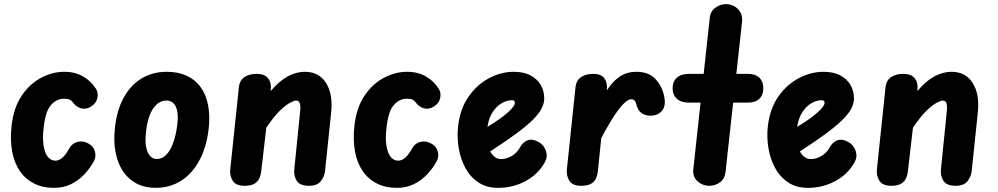

<svg xmlns="http://www.w3.org/2000/svg" viewBox="-20 -898 4822 928"><path d="M241.5 10Q186.5 10 144.8 -11Q103 -32 76 -71.2Q49 -110.5 38.8 -165.8Q28.5 -221 36 -290Q45.5 -376.5 84.2 -434.5Q123 -492.5 178.2 -521.8Q233.5 -551 291 -551Q343 -551 382 -528.2Q421 -505.5 443.5 -469Q456 -450.5 450.5 -424.2Q445 -398 418.5 -382Q394 -367.5 370.2 -375Q346.5 -382.5 332.5 -403Q327 -411 317.8 -416Q308.5 -421 290 -421Q253 -421 226 -389.8Q199 -358.5 191 -279.5Q186.5 -243.5 188.5 -214.5Q190.5 -185.5 198 -164.5Q205.5 -143.5 218.2 -132.5Q231 -121.5 248 -121.5Q265 -121.5 281.8 -136Q298.5 -150.5 316 -182.5Q328.5 -205 354.5 -212Q380.5 -219 407 -204.5Q431.5 -192 438.8 -166Q446 -140 433 -117.5Q415 -84.5 387.5 -55.2Q360 -26 323.5 -8Q287 10 241.5 10Z M732.5 10Q680.5 10 640.8 -10.5Q601 -31 575.2 -69Q549.5 -107 539 -159.8Q528.5 -212.5 535 -277Q544 -363.5 577.2 -424.8Q610.5 -486 663.8 -518.5Q717 -551 786 -551Q840 -551 881 -532.5Q922 -514 948.2 -479Q974.5 -444 985 -393.5Q995.5 -343 989 -278.5Q982 -213.5 961.2 -160.5Q940.5 -107.5 907.2 -69.2Q874 -31 830 -10.5Q786 10 732.5 10ZM686 -262.5Q682 -234 683.5 -209.8Q685 -185.5 691.8 -167.5Q698.5 -149.5 710.2 -139.5Q722 -129.5 738 -129.5Q764 -129.5 784 -150.2Q804 -171 817.2 -208Q830.5 -245 836.5 -292.5Q840.5 -321.5 838.8 -343.8Q837 -366 830.2 -381.2Q823.5 -396.5 812 -404.2Q800.5 -412 784.5 -412Q746.5 -412 720.2 -373.5Q694 -335 686 -262.5Z M1161.5 0Q1120.5 0 1105 -24.2Q1089.5 -48.5 1093 -80.5L1134.5 -476Q1138 -509 1161 -525Q1184 -541 1220.5 -541Q1257.5 -541 1274.8 -520.8Q1292 -500.5 1289 -468L1288 -457.5Q1329.5 -506.5 1370.8 -528.8Q1412 -551 1453 -551Q1521.5 -551 1555.8 -497Q1590 -443 1580.5 -353.5L1551 -71.5Q1548.5 -46 1531.2 -23Q1514 0 1474 0Q1429.5 0 1414.2 -24.2Q1399 -48.5 1402.5 -80.5L1431 -363Q1433.5 -386.5 1429 -399.2Q1424.5 -412 1411.5 -412Q1402 -412 1381.2 -401Q1360.5 -390 1331.5 -361.8Q1302.5 -333.5 1267 -280.5L1242.5 -69Q1241 -53.5 1234.2 -37.5Q1227.5 -21.5 1210.8 -10.8Q1194 0 1161.5 0Z M1898.5 10Q1843.5 10 1801.8 -11Q1760 -32 1733 -71.2Q1706 -110.5 1695.8 -165.8Q1685.5 -221 1693 -290Q1702.5 -376.5 1741.2 -434.5Q1780 -492.5 1835.2 -521.8Q1890.5 -551 1948 -551Q2000 -551 2039 -528.2Q2078 -505.5 2100.5 -469Q2113 -450.5 2107.5 -424.2Q2102 -398 2075.5 -382Q2051 -367.5 2027.2 -375Q2003.5 -382.5 1989.5 -403Q1984 -411 1974.8 -416Q1965.5 -421 1947 -421Q1910 -421 1883 -389.8Q1856 -358.5 1848 -279.5Q1843.5 -243.5 1845.5 -214.5Q1847.5 -185.5 1855 -164.5Q1862.5 -143.5 1875.2 -132.5Q1888 -121.5 1905 -121.5Q1922 -121.5 1938.8 -136Q1955.5 -150.5 1973 -182.5Q1985.5 -205 2011.5 -212Q2037.5 -219 2064 -204.5Q2088.5 -192 2095.8 -166Q2103 -140 2090 -117.5Q2072 -84.5 2044.5 -55.2Q2017 -26 1980.5 -8Q1944 10 1898.5 10Z M2388 10Q2331.5 10 2292 -16.5Q2252.5 -43 2229 -86.8Q2205.5 -130.5 2197 -182.8Q2188.5 -235 2194 -286Q2203.5 -372 2244.8 -431Q2286 -490 2344.5 -520.5Q2403 -551 2463.5 -551Q2511 -551 2543.8 -533.8Q2576.5 -516.5 2593.5 -487.5Q2610.5 -458.5 2610.5 -422.5Q2610.5 -398 2597.5 -373Q2584.5 -348 2554.8 -318.5Q2525 -289 2474.5 -251.8Q2424 -214.5 2349 -166Q2355 -155.5 2362.5 -147.2Q2370 -139 2379.8 -134Q2389.5 -129 2401 -129Q2428.5 -129 2454 -144.5Q2479.5 -160 2493 -185Q2507 -211.5 2530.5 -220Q2554 -228.5 2584.5 -211Q2609.5 -196.5 2618.8 -168.5Q2628 -140.5 2614 -115Q2582 -56.5 2521 -23.2Q2460 10 2388 10ZM2336 -285Q2368 -304 2392.5 -321.5Q2417 -339 2434 -354Q2451 -369 2459.8 -381Q2468.5 -393 2468.5 -400.5Q2468.5 -406 2465.8 -409.8Q2463 -413.5 2453 -413.5Q2430.5 -413.5 2406 -399.8Q2381.5 -386 2362.5 -358.2Q2343.5 -330.5 2336.5 -288Z M2788.5 0Q2747.5 0 2732 -24.2Q2716.5 -48.5 2720 -80.5L2761.5 -476Q2765 -509 2788 -525Q2811 -541 2847.5 -541Q2884.5 -541 2900.2 -520.5Q2916 -500 2913.5 -467L2913 -461Q2942 -506 2976.5 -528.5Q3011 -551 3055.5 -551Q3115 -551 3147 -517Q3179 -483 3189.5 -435.5Q3198 -399 3188 -376Q3178 -353 3151.5 -343Q3120.5 -333.5 3092.8 -344.8Q3065 -356 3055.5 -394Q3052 -408 3045.8 -413.2Q3039.5 -418.5 3030.5 -418.5Q3018 -418.5 2998.8 -401.2Q2979.5 -384 2951.8 -343Q2924 -302 2886 -230L2869.5 -69Q2868 -53.5 2861.5 -37.5Q2855 -21.5 2838.2 -10.8Q2821.5 0 2788.5 0Z M3408 0Q3376 0 3351.8 -21.5Q3327.5 -43 3331 -79.5L3366 -402H3309Q3272 -402 3251.5 -420.5Q3231 -439 3231 -471Q3231 -504 3251.5 -522.5Q3272 -541 3309 -541H3381L3410.5 -811.5Q3413.5 -844 3438 -861Q3462.5 -878 3488.5 -878Q3522.5 -878 3546.5 -854.5Q3570.5 -831 3566.5 -792L3539 -541H3595Q3630.5 -541 3650 -522.5Q3669.5 -504 3669.5 -471Q3669.5 -439 3650 -420.5Q3630.5 -402 3595 -402H3523.5L3487 -69Q3483.5 -35 3460.8 -17.5Q3438 0 3408 0Z M3885 10Q3828.5 10 3789 -16.5Q3749.5 -43 3726 -86.8Q3702.5 -130.5 3694 -182.8Q3685.5 -235 3691 -286Q3700.5 -372 3741.8 -431Q3783 -490 3841.5 -520.5Q3900 -551 3960.5 -551Q4008 -551 4040.8 -533.8Q4073.5 -516.5 4090.5 -487.5Q4107.5 -458.5 4107.5 -422.5Q4107.5 -398 4094.5 -373Q4081.5 -348 4051.8 -318.5Q4022 -289 3971.5 -251.8Q3921 -214.5 3846 -166Q3852 -155.5 3859.5 -147.2Q3867 -139 3876.8 -134Q3886.5 -129 3898 -129Q3925.5 -129 3951 -144.5Q3976.5 -160 3990 -185Q4004 -211.5 4027.5 -220Q4051 -228.5 4081.5 -211Q4106.5 -196.5 4115.8 -168.5Q4125 -140.5 4111 -115Q4079 -56.5 4018 -23.2Q3957 10 3885 10ZM3833 -285Q3865 -304 3889.5 -321.5Q3914 -339 3931 -354Q3948 -369 3956.8 -381Q3965.5 -393 3965.5 -400.5Q3965.5 -406 3962.8 -409.8Q3960 -413.5 3950 -413.5Q3927.5 -413.5 3903 -399.8Q3878.5 -386 3859.5 -358.2Q3840.5 -330.5 3833.5 -288Z M4287 0Q4246 0 4230.5 -24.2Q4215 -48.5 4218.5 -80.5L4260 -476Q4263.5 -509 4286.5 -525Q4309.5 -541 4346 -541Q4383 -541 4400.2 -520.8Q4417.5 -500.5 4414.5 -468L4413.5 -457.5Q4455 -506.5 4496.2 -528.8Q4537.5 -551 4578.5 -551Q4647 -551 4681.2 -497Q4715.5 -443 4706 -353.5L4676.5 -71.5Q4674 -46 4656.8 -23Q4639.5 0 4599.5 0Q4555 0 4539.8 -24.2Q4524.5 -48.5 4528 -80.5L4556.5 -363Q4559 -386.5 4554.5 -399.2Q4550 -412 4537 -412Q4527.5 -412 4506.8 -401Q4486 -390 4457 -361.8Q4428 -333.5 4392.5 -280.5L4368 -69Q4366.5 -53.5 4359.8 -37.5Q4353 -21.5 4336.2 -10.8Q4319.5 0 4287 0Z"/></svg>

Font: Edu SA Hand
Style: Bold
Weight: 700
Designer: Tina and Corey Anderson, Eben Sorkin, Mirko Velimirovic
Foundry: Google for Education
Version: Version 2.000